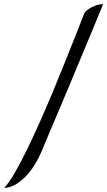

<svg xmlns="http://www.w3.org/2000/svg" viewBox="-86 -740 515 922"><path d="M-66 162Q-45 141 -18 95Q9 49 40 -14Q71 -77 103.5 -150Q136 -223 167.5 -298.5Q199 -374 227.5 -445.5Q256 -517 279.5 -576Q303 -635 318 -674Q322 -684 336.5 -694.5Q351 -705 370.5 -712.5Q390 -720 409 -720Q404 -708 389 -671Q374 -634 352 -581Q330 -528 303.5 -465Q277 -402 250 -336.5Q223 -271 197 -210.5Q171 -150 150.5 -101Q130 -52 118 -23Q81 66 30.5 114Q-20 162 -66 162Z"/></svg>

Font: Dancing Script Medium
Style: Regular
Weight: 500
Designer: Pablo Impallari
Foundry: Pablo Impallari
Version: Version 2.000